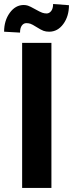

<svg xmlns="http://www.w3.org/2000/svg" viewBox="-45 -921 358 941"><path d="M207 0H63.5V-710.9H207ZM293 -895.5Q293 -841.3 265.4 -803.5Q237.8 -765.6 195.8 -765.6Q180.2 -765.6 168.2 -770Q156.2 -774.4 134.5 -788.1Q112.8 -801.8 103.8 -804.7Q94.7 -807.6 84 -807.6Q70.8 -807.6 62 -795.7Q53.2 -783.7 53.2 -761.2L-24.9 -765.6Q-24.9 -819.8 2.9 -858.2Q30.8 -896.5 71.3 -896.5Q82 -896.5 92 -893.3Q102.1 -890.1 126.7 -876.2Q151.4 -862.3 162.1 -858.6Q172.9 -855 183.6 -855Q196.3 -855 205.8 -866.9Q215.3 -878.9 215.3 -901.4Z"/></svg>

Font: Roboto Condensed
Style: Bold
Weight: 700
Designer: Google
Version: Version 2.134; 2016